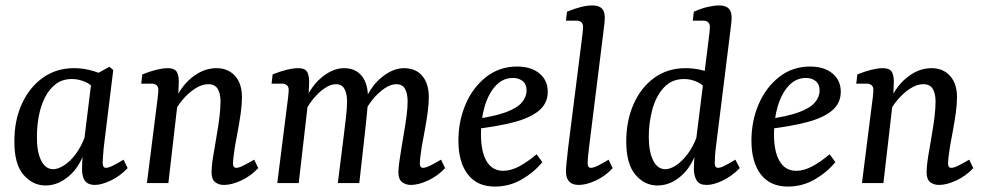

<svg xmlns="http://www.w3.org/2000/svg" viewBox="-20 -674 3621 707"><path d="M148 9Q100 9 66 -31Q32 -71 33 -156Q33 -231 60.5 -291.5Q88 -352 137.5 -387.5Q187 -423 252 -423Q281 -423 308.5 -416.5Q336 -410 359 -399L339 -332Q321 -360 296 -371.5Q271 -383 245 -383Q210 -383 185.5 -364.5Q161 -346 145.5 -315Q130 -284 123 -247Q116 -210 116 -173Q115 -117 131 -84Q147 -51 176 -51Q194 -51 216.5 -65.5Q239 -80 259 -107Q279 -134 293 -171L305 -164Q287 -77 243 -34Q199 9 148 9ZM329 7Q305 7 293.5 -7.5Q282 -22 282 -52Q282 -63 283 -80.5Q284 -98 286 -125L319 -393L383 -428L397 -416L362 -131Q361 -118 359.5 -101Q358 -84 358 -75Q358 -56 370 -56Q379 -56 394.5 -63.5Q410 -71 435 -86L450 -55Q423 -26 388.5 -9.5Q354 7 329 7Z M805 7Q785 7 772 -3.5Q759 -14 759 -40Q759 -56 762 -78.5Q765 -101 770 -128Q774 -154 779.5 -185Q785 -216 788.5 -246.5Q792 -277 792 -300Q792 -330 781.5 -347Q771 -364 747 -364Q724 -364 699.5 -348.5Q675 -333 653.5 -308Q632 -283 619 -255L614 -281Q640 -350 684 -386.5Q728 -423 777 -423Q820 -423 845.5 -394.5Q871 -366 871 -316Q871 -290 866.5 -258Q862 -226 856 -193.5Q850 -161 845 -134Q842 -113 840 -97.5Q838 -82 838 -72Q838 -56 850 -56Q859 -56 874.5 -63.5Q890 -71 916 -86L931 -55Q904 -26 868.5 -9.5Q833 7 805 7ZM521 0 557 -285Q559 -297 561 -316Q563 -335 563 -343Q563 -355 556 -360.5Q549 -366 539 -366H500L504 -400Q531 -411 555.5 -417Q580 -423 597 -423Q625 -423 632.5 -406.5Q640 -390 638 -362L636 -312L600 0Z M1493 7Q1474 7 1460.5 -3.5Q1447 -14 1447 -40Q1447 -56 1450.5 -78.5Q1454 -101 1458 -128Q1462 -154 1467.5 -185Q1473 -216 1477 -246.5Q1481 -277 1481 -300Q1481 -329 1471.5 -346.5Q1462 -364 1439 -364Q1419 -364 1396 -348.5Q1373 -333 1352.5 -308Q1332 -283 1320 -255L1315 -281Q1339 -350 1382 -386.5Q1425 -423 1468 -423Q1511 -423 1535 -394.5Q1559 -366 1559 -316Q1559 -290 1554.5 -258Q1550 -226 1544 -193.5Q1538 -161 1533 -134Q1530 -113 1528 -97.5Q1526 -82 1526 -72Q1526 -56 1538 -56Q1547 -56 1562.5 -63.5Q1578 -71 1604 -86L1619 -55Q1592 -26 1556.5 -9.5Q1521 7 1493 7ZM1001 0 1037 -285Q1039 -297 1041 -316Q1043 -335 1043 -343Q1043 -355 1036 -360.5Q1029 -366 1019 -366H980L984 -400Q1011 -411 1035.5 -417Q1060 -423 1078 -423Q1105 -423 1112.5 -406.5Q1120 -390 1118 -362L1116 -312L1080 0ZM1224 0 1247 -184Q1250 -208 1254 -242.5Q1258 -277 1258 -300Q1258 -329 1248.5 -346.5Q1239 -364 1217 -364Q1197 -364 1174.5 -348.5Q1152 -333 1132 -308Q1112 -283 1100 -255L1094 -281Q1119 -350 1161.5 -386.5Q1204 -423 1247 -423Q1289 -423 1312 -394.5Q1335 -366 1335 -315Q1335 -289 1331 -254Q1327 -219 1324 -187L1303 0Z M1884 -429Q1936 -429 1966.5 -403.5Q1997 -378 1997 -336Q1997 -294 1965 -267Q1933 -240 1872 -224Q1811 -208 1723 -198L1726 -235Q1800 -245 1842 -260.5Q1884 -276 1901.5 -296.5Q1919 -317 1919 -341Q1919 -364 1904.5 -375.5Q1890 -387 1869 -387Q1832 -387 1805.5 -358.5Q1779 -330 1765 -283Q1751 -236 1751 -181Q1751 -115 1772 -80Q1793 -45 1833 -45Q1861 -45 1892 -61.5Q1923 -78 1956 -106L1977 -77Q1947 -40 1901.5 -13.5Q1856 13 1802 13Q1737 13 1702.5 -32Q1668 -77 1668 -156Q1668 -228 1694.5 -290Q1721 -352 1770 -390.5Q1819 -429 1884 -429Z M2111 7Q2064 7 2064 -43Q2064 -56 2066.5 -77.5Q2069 -99 2072 -129L2121 -517Q2123 -533 2125 -550Q2127 -567 2127 -575Q2127 -587 2120 -592.5Q2113 -598 2103 -598H2064L2068 -631Q2124 -654 2161 -654Q2185 -654 2196 -643Q2207 -632 2207 -609Q2207 -600 2205.5 -586.5Q2204 -573 2202 -557L2149 -131Q2147 -117 2145.5 -100Q2144 -83 2144 -72Q2144 -56 2156 -56Q2165 -56 2180.5 -63.5Q2196 -71 2221 -86L2236 -55Q2210 -26 2174.5 -9.5Q2139 7 2111 7Z M2582 7Q2556 7 2546 -8.5Q2536 -24 2535 -49Q2535 -63 2536 -80.5Q2537 -98 2539 -125L2588 -517Q2590 -533 2592 -550Q2594 -567 2594 -575Q2594 -587 2587 -592.5Q2580 -598 2570 -598H2531L2535 -631Q2562 -643 2586 -648.5Q2610 -654 2628 -654Q2652 -654 2663 -643Q2674 -632 2674 -609Q2674 -600 2672.5 -586.5Q2671 -573 2669 -557L2616 -131Q2614 -117 2613 -100Q2612 -83 2612 -73Q2612 -56 2624 -56Q2633 -56 2648 -63.5Q2663 -71 2688 -86L2704 -55Q2676 -26 2642 -9.5Q2608 7 2582 7ZM2401 9Q2353 9 2319.5 -31Q2286 -71 2286 -153Q2286 -230 2313.5 -291.5Q2341 -353 2390 -388Q2439 -423 2504 -423Q2534 -423 2561.5 -416.5Q2589 -410 2612 -399L2592 -332Q2573 -360 2549 -371.5Q2525 -383 2499 -383Q2453 -383 2424 -351Q2395 -319 2382 -270.5Q2369 -222 2369 -170Q2369 -116 2385 -83.5Q2401 -51 2430 -51Q2448 -51 2470 -65.5Q2492 -80 2512.5 -107.5Q2533 -135 2546 -171L2558 -164Q2540 -77 2496.5 -34Q2453 9 2401 9Z M2963 -429Q3015 -429 3045.5 -403.5Q3076 -378 3076 -336Q3076 -294 3044 -267Q3012 -240 2951 -224Q2890 -208 2802 -198L2805 -235Q2879 -245 2921 -260.5Q2963 -276 2980.5 -296.5Q2998 -317 2998 -341Q2998 -364 2983.5 -375.5Q2969 -387 2948 -387Q2911 -387 2884.5 -358.5Q2858 -330 2844 -283Q2830 -236 2830 -181Q2830 -115 2851 -80Q2872 -45 2912 -45Q2940 -45 2971 -61.5Q3002 -78 3035 -106L3056 -77Q3026 -40 2980.5 -13.5Q2935 13 2881 13Q2816 13 2781.5 -32Q2747 -77 2747 -156Q2747 -228 2773.5 -290Q2800 -352 2849 -390.5Q2898 -429 2963 -429Z M3438 7Q3418 7 3405 -3.5Q3392 -14 3392 -40Q3392 -56 3395 -78.5Q3398 -101 3403 -128Q3407 -154 3412.5 -185Q3418 -216 3421.5 -246.5Q3425 -277 3425 -300Q3425 -330 3414.5 -347Q3404 -364 3380 -364Q3357 -364 3332.5 -348.5Q3308 -333 3286.5 -308Q3265 -283 3252 -255L3247 -281Q3273 -350 3317 -386.5Q3361 -423 3410 -423Q3453 -423 3478.5 -394.5Q3504 -366 3504 -316Q3504 -290 3499.5 -258Q3495 -226 3489 -193.5Q3483 -161 3478 -134Q3475 -113 3473 -97.5Q3471 -82 3471 -72Q3471 -56 3483 -56Q3492 -56 3507.5 -63.5Q3523 -71 3549 -86L3564 -55Q3537 -26 3501.5 -9.5Q3466 7 3438 7ZM3154 0 3190 -285Q3192 -297 3194 -316Q3196 -335 3196 -343Q3196 -355 3189 -360.5Q3182 -366 3172 -366H3133L3137 -400Q3164 -411 3188.5 -417Q3213 -423 3230 -423Q3258 -423 3265.5 -406.5Q3273 -390 3271 -362L3269 -312L3233 0Z"/></svg>

Font: Yrsa
Style: Italic
Weight: 400
Italic angle: -7.10001°
Designer: Anna Giedrys (Yrsa+Rasa design), David Brezina (Yrsa art-direction, Rasa art-direction, design)
Foundry: Rosetta Type Foundry
Version: Version 2.004